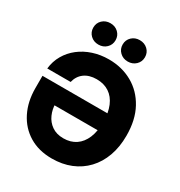

<svg xmlns="http://www.w3.org/2000/svg" viewBox="-217 -1096 1176 1256"><g transform="rotate(30 370.5 -468.5)"><path d="M358.9 10.7Q259.8 10.7 187.5 -33.2Q115.2 -77.1 75.9 -155.3Q36.6 -233.4 36.6 -335.4V-427.7H595.7V-299.8H166.5L200.7 -314.9Q200.7 -270.5 218.3 -230.7Q235.8 -190.9 271 -166.3Q306.2 -141.6 358.4 -141.6Q413.1 -141.6 451.9 -168Q490.7 -194.3 511.5 -244.1Q532.2 -293.9 532.2 -363.8Q532.2 -434.1 511.2 -483.9Q490.2 -533.7 450.7 -559.8Q411.1 -585.9 356 -585.9Q327.6 -585.9 304.4 -579.1Q281.2 -572.3 263.4 -559.1Q245.6 -545.9 233.6 -527.1Q221.7 -508.3 216.3 -484.9H39.6Q45.9 -541.5 72.8 -587.9Q99.6 -634.3 142.8 -668Q186 -701.7 241.7 -720Q297.4 -738.3 360.8 -738.3Q459 -738.3 537.8 -694.1Q616.7 -649.9 662.6 -565.9Q708.5 -481.9 708.5 -362.8Q708.5 -277.3 683.6 -208.5Q658.7 -139.6 612.3 -90.6Q565.9 -41.5 501.7 -15.4Q437.5 10.7 358.9 10.7ZM472.2 -787.1Q436.5 -787.1 412.4 -810.3Q388.2 -833.5 388.2 -867.7Q388.2 -902.3 412.4 -925.3Q436.5 -948.2 472.2 -948.2Q508.3 -948.2 532.5 -925.3Q556.6 -902.3 556.6 -867.7Q556.6 -833.5 532.5 -810.3Q508.3 -787.1 472.2 -787.1ZM250.5 -787.1Q214.4 -787.1 190.4 -810.3Q166.5 -833.5 166.5 -867.7Q166.5 -902.3 190.4 -925.3Q214.4 -948.2 250.5 -948.2Q286.6 -948.2 310.5 -925.3Q334.5 -902.3 334.5 -867.7Q334.5 -833.5 310.5 -810.3Q286.6 -787.1 250.5 -787.1Z"/></g></svg>

Font: Inter 24pt ExtraBold
Style: Regular
Weight: 800
Designer: Rasmus Andersson
Foundry: rsms
Version: Version 4.001;git-66647c0bb